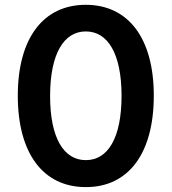

<svg xmlns="http://www.w3.org/2000/svg" viewBox="-20 -757 707 791"><path d="M333.5 13.8C508.9 14.2 613.6 -124.3 613.6 -362.9C613.6 -600.1 508.2 -737.2 333.5 -737.2C158.7 -737.2 53.6 -600.5 53.3 -362.9C53.3 -124.6 158 13.8 333.5 13.8ZM333.5 -97.3C242.9 -97.3 186.1 -188.2 186.4 -362.9C186.8 -536.2 243.3 -627.5 333.5 -627.5C424 -627.5 480.5 -536.2 480.8 -362.9C480.8 -188.2 424.4 -97.3 333.5 -97.3Z"/></svg>

Font: RA Gorm Semi Bold
Style: Regular
Weight: 600
Designer: Rasmus Andersson
Foundry: rsms
Version: Version 3.000;hotconv 1.0.109;makeotfexe 2.5.65596